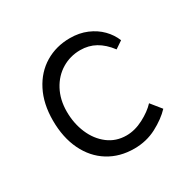

<svg xmlns="http://www.w3.org/2000/svg" viewBox="-127 -696 854 840"><g transform="rotate(-30 300.0 -276.0)"><path d="M77 -281Q77 -365 108.8 -427.2Q140.5 -489.5 196 -522.8Q251.5 -556 321 -556Q368 -556 406.2 -539.8Q444.5 -523.5 471 -496.5Q497.5 -469.5 511 -436L474 -411Q444.5 -450 410.2 -469Q376 -488 334 -488Q283 -488 240.8 -462.5Q198.5 -437 173.8 -390.5Q149 -344 149 -284Q149 -224.5 170.5 -174Q192 -123.5 231.8 -93.2Q271.5 -63 324 -63Q366.5 -63 409.8 -85.5Q453 -108 479 -136L521 -84Q489 -50 437.8 -23Q386.5 4 325 4Q251.5 4 195.5 -30.8Q139.5 -65.5 108.2 -130Q77 -194.5 77 -281Z"/></g></svg>

Font: JuliaMono Light
Style: Regular
Weight: 300
Monospace: yes
Designer: cormullion
Foundry: corm
Version: Version 0.054; ttfautohint (v1.8.4)